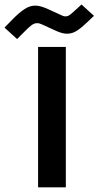

<svg xmlns="http://www.w3.org/2000/svg" viewBox="-99 -824 433 844"><path d="M176.8 -754.4Q183.1 -752 188 -752Q199.2 -752 208.5 -759Q217.8 -766.1 231 -778.3L259.3 -804.2L314 -754.4L282.7 -724.6Q258.3 -701.2 238.3 -688.5Q218.3 -675.8 195.8 -675.8Q175.8 -675.8 149.4 -687.5L86.4 -716.3Q74.2 -722.2 64 -722.2Q51.3 -722.2 38.8 -712.6Q26.4 -703.1 7.3 -683.6L-23.9 -652.3L-79.1 -702.6L-47.4 -735.4Q-16.6 -767.1 7.6 -783.2Q31.7 -799.3 55.2 -799.3Q68.4 -799.3 82.5 -795.2Q96.7 -791 113.8 -783.2ZM190.4 -617.7V-0.5H68.4V-617.7Z"/></svg>

Font: Vazirmatn RD FD
Style: Bold
Weight: 700
Designer: Saber Rastikerdar
Foundry: Saber Rastikerdar
Version: Version 33.003